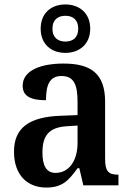

<svg xmlns="http://www.w3.org/2000/svg" viewBox="-20 -834 587 864"><path d="M274 -596C336 -596 386 -634 386 -705C386 -776 336 -814 274 -814C212 -814 163 -776 163 -705C163 -634 212 -596 274 -596ZM274 -647C243 -647 216 -663 216 -705C216 -747 243 -763 274 -763C306 -763 332 -747 332 -705C332 -663 306 -647 274 -647ZM188 10C261 10 289 -22 329 -77H337L355 0H513V-48H510C468 -48 453 -64 453 -119V-376C453 -502 390 -548 266 -548C163 -548 82 -517 82 -448C82 -402 117 -383 187 -383C187 -450 202 -492 257 -492C316 -492 329 -447 329 -374V-316L252 -313C112 -308 43 -259 43 -152C43 -42 107 10 188 10ZM230 -56C189 -56 171 -88 171 -147C171 -222 198 -261 282 -266L329 -269V-191C329 -110 290 -56 230 -56Z"/></svg>

Font: Noto Serif Devanagari SemiCondensed SemiBold
Style: Regular
Weight: 600
Width: 4
Designer: Universal Thirst, Indian Type Foundry and the Monotype Design Team
Foundry: Monotype Imaging Inc.
Version: Version 2.004